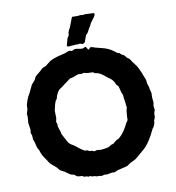

<svg xmlns="http://www.w3.org/2000/svg" viewBox="-105 -1093 1107 1205"><g transform="rotate(-10 449.0 -491.0)"><path d="M418.5 -795.4Q424.8 -795.9 441.9 -792.5Q459 -789.1 464.8 -790Q470.7 -791 474.6 -793.5Q478 -795.9 481.9 -797.4Q485.8 -798.8 489.3 -793.9Q492.7 -789.1 496.6 -781.2Q500.5 -773.4 507.3 -781.7Q513.7 -790 517.6 -790Q521.5 -790 525.4 -788.6Q540.5 -782.2 585 -772Q629.4 -761.7 660.2 -736.8Q674.3 -725.1 677.7 -724.6Q681.2 -724.1 685.1 -723.1Q689 -722.2 692.9 -717.3Q698.2 -710 707 -707Q715.8 -704.1 720.7 -696.8Q726.1 -689 728 -686.5Q730 -684.1 736.8 -680.2Q746.6 -674.8 749.5 -667.5Q752.4 -660.2 772.9 -634.8Q793.9 -608.9 814.9 -548.8Q815.9 -545.9 819.8 -537.6Q823.2 -529.3 824.2 -525.4Q825.2 -521.5 825.2 -514.2Q825.2 -507.3 826.2 -503.9L835 -477.5V-472.2Q841.8 -446.3 842.8 -439.9L841.8 -413.1L845.2 -377.9L841.8 -362.8Q840.8 -357.4 842.8 -346.7Q844.7 -335.9 844.2 -330.1L837.9 -313Q836.9 -308.6 837.4 -300.8Q838.4 -286.1 835.4 -281.7Q833 -276.9 832.5 -275.4Q832 -273.9 830.1 -270Q828.1 -266.1 828.1 -252Q822.8 -232.9 816.9 -226.1Q811 -219.2 810.1 -216.8Q779.3 -149.9 745.1 -111.8Q736.3 -102.5 718.3 -87.9Q700.2 -73.2 690.4 -63.5Q673.8 -47.9 657.2 -41Q641.1 -34.2 634.3 -29.3Q627.9 -24.9 625.5 -23.4Q623 -22 618.7 -18.6Q614.3 -15.1 606 -13.2Q597.7 -10.7 576.2 -5.9Q554.7 -1 548.8 0.5Q543.9 2 538.1 5.4Q532.2 8.8 528.8 9.8L512.2 8.8Q480.5 15.1 478 15.1L466.8 13.2Q447.3 18.1 443.8 18.1L426.8 15.1Q424.8 14.2 420.9 15.1Q417 16.1 415 16.1Q413.1 16.1 400.9 11.2Q393.1 11.2 384.8 11.2Q379.4 8.3 374 5.9L363.8 8.8L349.1 3.9L338.9 4.9L323.2 -2.9Q320.3 -3.9 307.1 -3.9Q293.9 -3.9 285.6 -11.7Q273.9 -22.5 264.6 -22Q255.4 -22 236.8 -36.6Q218.3 -51.3 206.1 -55.7Q193.4 -60.5 186 -70.8Q178.7 -81.1 173.8 -85.4Q168.9 -89.8 155.3 -101.1Q141.6 -112.3 137.7 -117.2Q133.8 -122.1 132.3 -124.5Q130.9 -127 127.9 -132.3Q125 -137.7 111.3 -156.2Q97.7 -174.8 92.3 -191.4Q86.9 -208 85.9 -210.9Q85 -213.9 80.6 -218.8Q76.2 -223.6 72.3 -243.2Q68.4 -262.2 64.9 -270.5Q61 -279.3 60.1 -283.2Q59.1 -287.1 59.6 -294.9Q60.1 -302.7 59.1 -307.1L53.2 -323.2Q52.2 -326.2 53.7 -333.5Q55.2 -340.8 55.2 -345.2L48.8 -389.2L51.8 -428.2L49.8 -446.8Q50.8 -452.1 54.7 -461.9Q60.5 -477.1 59.1 -490.7Q58.1 -504.4 68.4 -530.3Q78.1 -556.2 82 -560.5Q85.9 -564.9 97.7 -590.8Q109.4 -616.2 112.8 -622.1Q116.7 -627.9 126.5 -637.7Q136.2 -647.5 138.7 -654.8Q141.1 -662.1 143.6 -666Q146 -669.9 150.9 -673.8Q155.8 -677.7 161.1 -682.1Q166.5 -686.5 173.3 -691.9Q180.2 -696.8 187.5 -705.1Q194.8 -713.4 206.1 -717.3Q216.8 -720.7 220.7 -723.6Q224.6 -726.6 240.7 -739.3Q256.3 -752.4 277.8 -760.3Q304.7 -769.5 331.5 -775.4Q358.4 -781.2 367.7 -786.6Q377 -792 385.3 -789.6Q394 -787.1 397 -787.1Q399.9 -787.1 406.2 -791Q412.6 -794.9 418.5 -795.4ZM414.1 -636.2Q406.2 -635.7 388.2 -627.9Q370.1 -620.1 362.8 -620.1Q355 -620.1 348.6 -614.3Q342.3 -608.4 328.6 -598.6Q314.5 -589.8 305.7 -582Q296.9 -574.2 287.6 -569.3Q267.1 -558.1 254.9 -522Q253.9 -521 253.4 -516.1Q252.4 -506.3 242.2 -496.1Q234.4 -478 228 -445.8Q225.1 -440.9 226.1 -418Q227.1 -395 227.1 -390.1L222.2 -366.2Q222.2 -361.8 227.1 -352.1V-342.8Q227.1 -333.5 233.4 -316.4Q239.7 -299.8 239.7 -294.9Q240.2 -290 241.2 -286.1Q242.2 -282.2 254.4 -260.7Q266.1 -239.3 269 -233.4Q278.8 -214.4 304.2 -202.1Q350.1 -165 370.1 -155.8Q373 -155.8 377 -156.7Q380.9 -157.7 387.7 -153.8Q394 -149.9 396.5 -148.9Q398.9 -147.9 403.8 -148.4Q408.7 -148.9 412.6 -147.5Q416.5 -146 426.8 -142.1L444.8 -147L470.2 -144Q508.3 -148.9 515.6 -151.4Q522.9 -154.3 528.8 -158.2Q534.2 -162.1 537.1 -163.6Q540 -165 544.9 -166Q549.8 -167 553.2 -168.9Q556.6 -170.9 563.5 -177.7Q570.3 -184.6 573.2 -185.1Q575.2 -188 582 -190.4Q588.9 -192.9 591.8 -194.8Q627.9 -225.6 653.8 -280.8Q654.3 -283.7 660.2 -290Q666 -296.4 666 -305.2V-321.8Q666 -322.8 669.9 -360.8L674.8 -377L671.9 -397.9Q670.9 -415 668 -429.7Q665 -444.3 665.5 -451.2Q666 -459.5 662.1 -465.8Q658.2 -471.7 653.3 -491.7Q648.9 -512.2 645 -520Q643.1 -522 638.2 -525.9Q633.3 -529.8 632.3 -534.2Q631.8 -539.1 623.5 -552.2Q615.2 -565.4 604.5 -572.8Q593.8 -580.1 590.8 -582Q587.9 -584 580.1 -590.8Q543.5 -623 521 -623Q514.6 -623 509.8 -627.4Q504.9 -631.8 502.4 -632.3Q500 -632.8 483.4 -632.8Q466.8 -632.8 458 -635.7Q448.7 -638.7 443.8 -638.2L430.7 -633.8Q428.7 -633.8 414.1 -636.2ZM529.8 -999 570.8 -997.1H574.2Q576.2 -997.1 576.7 -989.3Q577.1 -981.4 568.8 -971.2Q560.1 -960.9 557.6 -956.1Q554.7 -951.2 548.8 -944.3Q543 -937.5 541.5 -931.6Q540 -926.8 535.6 -919.9L528.3 -908.7Q525.9 -904.3 523.4 -900.4Q521 -896.5 518.1 -889.6Q514.6 -881.8 508.8 -877Q502.9 -872.1 502 -870.1Q501 -868.2 498 -859.4Q495.1 -850.6 493.7 -848.6Q492.2 -846.2 489.3 -835.4Q486.3 -824.7 477.1 -819.8Q472.2 -817.9 470.2 -817.9Q468.3 -817.9 461.4 -821.3Q454.6 -824.7 447.3 -822.3Q439.9 -819.8 436 -821.3Q432.6 -822.8 424.8 -821.3Q417 -819.8 411.1 -820.3Q405.3 -820.8 389.2 -818.4Q373 -815.9 371.1 -825.2L380.9 -860.8Q380.9 -868.7 393.6 -885.7Q395 -887.7 395 -895.5Q395 -903.3 397 -907.2Q398.9 -910.2 400.9 -917Q402.8 -923.8 405.8 -926.8Q408.7 -929.7 413.1 -942.4Q417 -955.1 419.4 -959Q421.9 -962.9 422.9 -967.8Q423.8 -972.7 425.3 -974.6Q426.8 -976.6 429.2 -984.4Q431.2 -991.7 434.1 -995.1Q435.1 -999 442.9 -997.6Q451.2 -996.1 455.1 -997.1Q459 -998 463.4 -997.1Q467.8 -996.1 475.6 -997.6Q483.4 -999 490.2 -999L505.9 -997.1Q507.8 -997.1 511.7 -998.5Q515.6 -1000 519.5 -999.5Q523.9 -999 529.8 -999Z"/></g></svg>

Font: AntiqueNobleBold
Style: Bold
Weight: 700
Version: Version 001.000